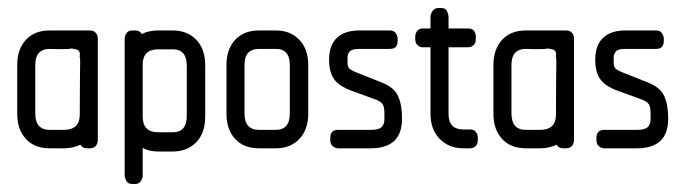

<svg xmlns="http://www.w3.org/2000/svg" viewBox="-20 -370 1707 479"><path d="M198 0Q185 0 181 -9Q161 0 140 0H104Q66 0 44.5 -23.5Q23 -47 23 -86V-208Q23 -247 44.5 -270.5Q66 -294 104 -294H204Q214 -294 219 -288Q224 -282 224 -274V-21Q224 -12 219 -6Q214 0 204 0ZM180 -217Q180 -226 179 -227V-233Q180 -237 177.5 -242Q175 -247 163 -248Q162 -249 158 -249Q155 -249 154 -248Q150 -248 139.5 -247.5Q129 -247 104 -248Q68 -248 68 -208V-87Q68 -46 104 -46H139Q179 -46 179 -84Q179 -148 179.5 -177Q180 -206 180 -217Z M375 8Q352 8 336 -1V68Q336 74 331.5 81.5Q327 89 317 89H310Q299 89 295 81Q291 73 291 68V-274Q291 -280 295.5 -287Q300 -294 310 -294H317Q329 -294 334 -285Q350 -294 375 -294H411Q447 -294 469.5 -271Q492 -248 492 -206V-80Q492 -38 469.5 -15Q447 8 411 8ZM446 -206Q446 -247 411 -247H375Q336 -247 336 -209V-79Q336 -40 375 -40H411Q446 -40 446 -81Z M626 0Q588 0 566.5 -23.5Q545 -47 545 -86V-208Q545 -247 566.5 -270.5Q588 -294 626 -294H668Q705 -294 727 -270.5Q749 -247 749 -208V-86Q749 -47 727 -23.5Q705 0 668 0ZM703 -208Q703 -248 668 -248H626Q590 -248 590 -208V-87Q590 -46 626 -46H668Q703 -46 703 -87Z M823 0Q817 0 810.5 -5Q804 -10 804 -20V-26Q804 -46 823 -46H905Q925 -46 932 -53Q939 -60 939 -72V-87Q939 -103 935 -109.5Q931 -116 919 -121L856 -144Q826 -155 813.5 -172.5Q801 -190 801 -221Q801 -257 820.5 -275.5Q840 -294 876 -294H953Q963 -294 967.5 -287Q972 -280 972 -274V-268Q972 -248 953 -248H876Q858 -248 852.5 -241.5Q847 -235 847 -228V-214Q847 -204 851 -199.5Q855 -195 870 -189L933 -164Q963 -152 973 -130.5Q983 -109 983 -75Q983 -36 963 -18Q943 0 905 0Z M1136 0Q1100 0 1077 -23.5Q1054 -47 1054 -86V-252H1035Q1028 -252 1022 -257Q1016 -262 1016 -272V-279Q1016 -287 1021 -293Q1026 -299 1035 -299H1054V-328Q1054 -335 1059 -342.5Q1064 -350 1074 -350H1081Q1092 -350 1095.5 -341.5Q1099 -333 1099 -328V-299H1148Q1158 -299 1162.5 -293Q1167 -287 1167 -279V-272Q1167 -262 1161 -257Q1155 -252 1148 -252H1099V-86Q1099 -47 1136 -47H1153Q1162 -47 1167 -41Q1172 -35 1172 -27V-20Q1172 -10 1166 -5Q1160 0 1153 0Z M1386 0Q1373 0 1369 -9Q1349 0 1328 0H1292Q1254 0 1232.5 -23.5Q1211 -47 1211 -86V-208Q1211 -247 1232.5 -270.5Q1254 -294 1292 -294H1392Q1402 -294 1407 -288Q1412 -282 1412 -274V-21Q1412 -12 1407 -6Q1402 0 1392 0ZM1368 -217Q1368 -226 1367 -227V-233Q1368 -237 1365.5 -242Q1363 -247 1351 -248Q1350 -249 1346 -249Q1343 -249 1342 -248Q1338 -248 1327.5 -247.5Q1317 -247 1292 -248Q1256 -248 1256 -208V-87Q1256 -46 1292 -46H1327Q1367 -46 1367 -84Q1367 -148 1367.5 -177Q1368 -206 1368 -217Z M1487 0Q1481 0 1474.5 -5Q1468 -10 1468 -20V-26Q1468 -46 1487 -46H1569Q1589 -46 1596 -53Q1603 -60 1603 -72V-87Q1603 -103 1599 -109.5Q1595 -116 1583 -121L1520 -144Q1490 -155 1477.5 -172.5Q1465 -190 1465 -221Q1465 -257 1484.5 -275.5Q1504 -294 1540 -294H1617Q1627 -294 1631.5 -287Q1636 -280 1636 -274V-268Q1636 -248 1617 -248H1540Q1522 -248 1516.5 -241.5Q1511 -235 1511 -228V-214Q1511 -204 1515 -199.5Q1519 -195 1534 -189L1597 -164Q1627 -152 1637 -130.5Q1647 -109 1647 -75Q1647 -36 1627 -18Q1607 0 1569 0Z"/></svg>

Font: Chathura
Style: ExtraBold
Weight: 800
Designer: Appaji Ambarisha Darbha
Foundry: Aditya Fonts
Version: Version 1.001 2016